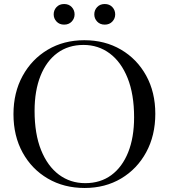

<svg xmlns="http://www.w3.org/2000/svg" viewBox="-20 -925 840 955"><path d="M399.5 -725Q502 -725 581.8 -678.2Q661.5 -631.5 707 -549Q752.5 -466.5 752.5 -359Q752.5 -251 707.2 -167.8Q662 -84.5 582.5 -37.2Q503 10 401 10Q298 10 218 -36.8Q138 -83.5 92.5 -166.2Q47 -249 47 -357Q47 -464.5 92.5 -547.5Q138 -630.5 217.5 -677.8Q297 -725 399.5 -725ZM404 -14Q479.5 -14 533.8 -54Q588 -94 617.5 -167.5Q647 -241 647 -341.5Q647 -456 614.8 -536.5Q582.5 -617 525.8 -659.2Q469 -701.5 395.5 -701.5Q320 -701.5 265.5 -661.5Q211 -621.5 181.5 -547.8Q152 -474 152 -373.5Q152 -259 184.2 -178.8Q216.5 -98.5 273.2 -56.2Q330 -14 404 -14ZM299 -802.5Q275.5 -802.5 261.2 -817.8Q247 -833 247 -853.5Q247 -874.5 261.2 -889.8Q275.5 -905 299 -905Q322.5 -905 336.8 -889.8Q351 -874.5 351 -853.5Q351 -833 336.8 -817.8Q322.5 -802.5 299 -802.5ZM501 -802.5Q477.5 -802.5 463.2 -817.8Q449 -833 449 -853.5Q449 -874.5 463.2 -889.8Q477.5 -905 501 -905Q524.5 -905 538.8 -889.8Q553 -874.5 553 -853.5Q553 -833 538.8 -817.8Q524.5 -802.5 501 -802.5Z"/></svg>

Font: Newsreader 72pt
Style: Regular
Weight: 400
Designer: Hugues Gentile
Foundry: Production Type
Version: Version 1.003; ttfautohint (v1.8.3)